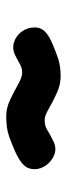

<svg xmlns="http://www.w3.org/2000/svg" viewBox="182 -596 216 619"><g transform="rotate(90 289.5 -286.0)"><path d="M354 -198.5Q327.5 -198.5 300.5 -211.5Q273.5 -224.5 250.8 -237.2Q228 -250 213.5 -250Q200 -250 188.5 -243.8Q177 -237.5 158 -227.5Q136 -217 115.2 -223.8Q94.5 -230.5 81.2 -248.8Q68 -267 68 -290Q68 -311.5 82.8 -325Q97.5 -338.5 126.5 -350Q144 -357.5 168 -365.8Q192 -374 225.5 -374Q253 -374 280.5 -361.2Q308 -348.5 330.5 -335.5Q353 -322.5 365 -322.5Q385.5 -322.5 397 -330Q408.5 -337.5 433.5 -350Q456.5 -361.5 477.2 -354Q498 -346.5 511.5 -328.2Q525 -310 525 -290Q525 -268.5 511.5 -254.8Q498 -241 468.5 -227.5Q448.5 -218.5 421.2 -208.5Q394 -198.5 354 -198.5Z"/></g></svg>

Font: Edu AU VIC WA NT Hand
Style: Bold
Weight: 700
Version: Version 1.001